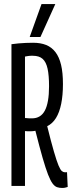

<svg xmlns="http://www.w3.org/2000/svg" viewBox="-20 -922 360 952"><path d="M288.7 10Q274.6 10 263 6.1Q251.4 2.2 240.8 -11.9Q230.2 -26 218.3 -56.3Q206.5 -86.6 191.3 -139.2Q176.2 -191.8 155.5 -273.5Q150.3 -272.5 144.5 -271.8Q138.7 -271.1 133.1 -271.1Q124.9 -271.1 117.1 -271.1Q109.4 -271.1 103.9 -272.1V0H36.8V-702.8Q55 -705.4 72.5 -706.9Q90 -708.4 108 -709.2Q125.9 -710 144.2 -710Q181.2 -710 208.7 -699Q236.2 -687.9 254.8 -663.7Q273.4 -639.6 282.8 -600.5Q292.1 -561.5 292.1 -505.2Q292.1 -449.6 283.4 -407.1Q274.8 -364.7 257.6 -336.9Q240.4 -309.1 214.1 -296.3Q233.9 -216.2 247.5 -169.8Q261 -123.5 270.2 -101.5Q279.4 -79.6 286.9 -73.6Q294.5 -67.7 302.3 -67.7Q303.7 -67.7 307.3 -67.8Q310.9 -68 312.3 -68.4L315.7 5Q311.2 6 304.9 8Q298.6 10 288.7 10ZM139.1 -335.2Q159.8 -335.2 175.7 -344.5Q191.7 -353.9 202.1 -373.1Q212.5 -392.3 217.8 -422.6Q223.2 -452.9 223.2 -494.2Q223.2 -548.2 215.9 -581.4Q208.7 -614.5 191.5 -630Q174.3 -645.5 142.7 -645.5Q139 -645.5 134.4 -645.5Q129.8 -645.5 124.9 -645Q120.1 -644.5 114.7 -643.5Q109.3 -642.5 103.9 -641.5V-336.8Q108.3 -336.8 112.4 -336.3Q116.4 -335.8 120.5 -335.5Q124.6 -335.2 129.5 -335.2Q134.3 -335.2 139.1 -335.2ZM127.2 -738.5 185.8 -901.7H254.2L180.5 -738.5Z"/></svg>

Font: Georama ExtraCondensed Thin
Style: Regular
Weight: 100
Width: 2
Designer: Jean-Baptiste Levee
Foundry: Production Type
Version: Version 1.001